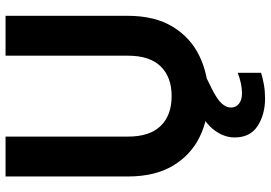

<svg xmlns="http://www.w3.org/2000/svg" viewBox="-158 -582 951 674"><g transform="rotate(-90 317.0 -244.5)"><path d="M314 12Q236 12 173 -19Q110 -50 72.5 -113Q35 -176 35 -271V-700H175V-270Q175 -194 212.5 -155.5Q250 -117 317 -117Q384 -117 421.5 -155.5Q459 -194 459 -270V-700H599V-271Q599 -176 560.5 -113Q522 -50 457 -19Q392 12 314 12ZM309 211Q253 211 212.5 185Q172 159 172 104Q172 63 203 26Q234 -11 318 -47L363 -66L394 -1L343 24Q307 42 292 58Q277 74 277 91Q277 109 290.5 119.5Q304 130 327 130Q360 130 399 115V197Q380 203 357 207Q334 211 309 211Z"/></g></svg>

Font: Host Grotesk Black
Style: Regular
Weight: 900
Designer: Doğukan Karapınar based on Poppins by Indian Type Foundry, Jonny Pinhorn
Foundry: Element Type
Version: Version 1.000; ttfautohint (v1.8.4.7-5d5b);gftools[0.9.33]